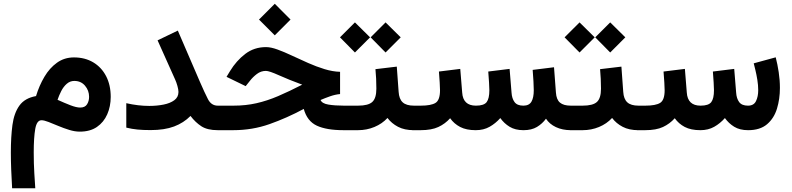

<svg xmlns="http://www.w3.org/2000/svg" viewBox="-20 -697 4238 1028"><path d="M172.9 -182.6Q189.9 -238.8 217.8 -285.9Q245.6 -333 285.2 -361.3Q324.7 -389.6 376 -389.6Q434.6 -389.6 479 -363.3Q523.4 -336.9 548.1 -289.3Q572.8 -241.7 572.8 -178.2Q572.8 -127.4 554.2 -85Q535.6 -42.5 499 -17.3Q462.4 7.8 407.2 7.8Q380.4 7.8 350.6 -1.5Q320.8 -10.7 292.2 -22.7Q263.7 -34.7 240 -43.9Q216.3 -53.2 202.1 -53.2Q176.8 -53.2 168.7 -6.6Q160.6 40 160.6 118.7Q160.6 179.2 163.8 231.7Q167 284.2 168.9 311H44.9Q42 259.8 40 212.2Q38.1 164.6 38.1 119.6Q38.1 36.1 46.6 -27.8Q55.2 -91.8 84 -131.8Q112.8 -171.9 172.9 -182.6ZM457 -178.7Q457 -212.4 435.3 -238Q413.6 -263.7 377.9 -263.7Q355 -263.7 337.4 -248.3Q319.8 -232.9 307.9 -209.5Q295.9 -186 288.1 -162.6Q324.7 -146 356.9 -133.5Q389.2 -121.1 409.2 -121.1Q435.1 -121.1 446 -138.4Q457 -155.8 457 -178.7Z M935.5 -204.6Q935.5 -217.3 929.9 -237.1Q924.3 -256.8 918 -270.5L823.7 -481L932.1 -533.2L1051.3 -256.8Q1075.7 -200.7 1093.5 -166Q1111.3 -131.3 1146 -131.3H1166.5V0H1146Q1090.3 0 1058.1 -21Q1025.9 -42 1000 -76.2Q963.4 -39.1 912.1 -19.8Q860.8 -0.5 786.6 -0.5Q745.6 -0.5 716.1 -3.4Q686.5 -6.3 656.2 -13.7V-144.5Q720.2 -129.9 779.3 -129.9Q819.8 -129.9 855.5 -137Q891.1 -144 913.3 -160.4Q935.5 -176.8 935.5 -204.6Z M1451.2 -676.8 1535.6 -592.3 1451.2 -507.8 1366.7 -592.3ZM1800.8 -312.5V-193.4Q1774.4 -190.9 1747.3 -181.4Q1720.2 -171.9 1696.3 -161.6Q1704.1 -142.6 1738.8 -137Q1773.4 -131.3 1821.3 -131.3H1848.1V0H1819.3Q1728 0 1676.3 -24.2Q1624.5 -48.3 1606.4 -113.8Q1515.1 -64.9 1423.1 -32.5Q1331.1 0 1228.5 0H1147V-131.3H1230Q1295.9 -131.3 1353 -144.3Q1410.2 -157.2 1469 -182.4Q1527.8 -207.5 1598.1 -243.7Q1524.4 -271 1472.9 -294.2Q1421.4 -317.4 1403.8 -317.4Q1377 -317.4 1355.2 -300.8Q1333.5 -284.2 1318.8 -265.1L1295.4 -235.8L1192.9 -285.6L1211.9 -316.9Q1245.6 -372.1 1293.2 -408.4Q1340.8 -444.8 1404.3 -444.8Q1430.7 -444.8 1466.6 -431.6Q1502.4 -418.5 1543.9 -398.9Q1585.4 -379.4 1629.6 -359.9Q1673.8 -340.3 1717.5 -326.9Q1761.2 -313.5 1800.8 -312.5Z M2044.4 -577.1 2125.5 -497.1 2044.4 -416 1964.4 -497.1ZM1880.4 -577.1 1961.4 -497.1 1880.4 -416 1800.3 -497.1ZM1828.6 -131.3H1897Q1952.1 -131.3 1973.6 -151.4Q1995.1 -171.4 1995.1 -222.2Q1995.1 -249.5 1993.9 -275.4Q1992.7 -301.3 1990.2 -326.7L2104.5 -340.3L2114.3 -205.6Q2116.7 -167 2136 -149.2Q2155.3 -131.3 2196.3 -131.3H2206.5V0H2195.3Q2145.5 0 2111.1 -18.1Q2076.7 -36.1 2054.7 -65.4Q2025.9 -34.2 1984.6 -17.1Q1943.4 0 1897 0H1828.6Z M2782.7 0Q2738.3 0 2708.5 -18.3Q2678.7 -36.6 2658.7 -64.9Q2633.3 -36.1 2601.3 -18.1Q2569.3 0 2527.3 0Q2476.6 0 2443.6 -17.3Q2410.6 -34.7 2390.1 -64Q2363.8 -34.2 2327.1 -17.1Q2290.5 0 2231.9 0H2187V-131.3H2232.9Q2288.1 -131.3 2312 -146.2Q2335.9 -161.1 2335.9 -213.9Q2335.9 -225.1 2334.2 -255.6Q2332.5 -286.1 2330.1 -314L2444.3 -328.1L2454.6 -201.7Q2459 -131.3 2528.3 -131.3Q2571.3 -131.3 2585.7 -150.4Q2600.1 -169.4 2600.1 -213.9Q2600.1 -224.6 2598.4 -255.4Q2596.7 -286.1 2594.2 -314L2708.5 -328.1L2718.8 -201.7Q2720.7 -169.9 2734.9 -150.6Q2749 -131.3 2782.2 -131.3Q2813 -131.3 2825.4 -152.6Q2837.9 -173.8 2837.9 -213.9Q2837.9 -231.4 2836.2 -262Q2834.5 -292.5 2832 -322.8L2946.3 -336.9L2956.5 -201.7Q2959 -163.6 2978.3 -147.5Q2997.6 -131.3 3036.1 -131.3H3050.8V0H3037.1Q2991.2 0 2956.5 -16.4Q2921.9 -32.7 2903.3 -61.5Q2883.8 -34.7 2855 -17.3Q2826.2 0 2782.7 0Z M3247.1 -577.1 3328.1 -497.1 3247.1 -416 3167 -497.1ZM3083 -577.1 3164.1 -497.1 3083 -416 3002.9 -497.1ZM3031.2 -131.3H3099.6Q3154.8 -131.3 3176.3 -151.4Q3197.8 -171.4 3197.8 -222.2Q3197.8 -249.5 3196.5 -275.4Q3195.3 -301.3 3192.9 -326.7L3307.1 -340.3L3316.9 -205.6Q3319.3 -167 3338.6 -149.2Q3357.9 -131.3 3398.9 -131.3H3409.2V0H3397.9Q3348.1 0 3313.7 -18.1Q3279.3 -36.1 3257.3 -65.4Q3228.5 -34.2 3187.3 -17.1Q3146 0 3099.6 0H3031.2Z M3730 0Q3679.2 0 3646.2 -17.3Q3613.3 -34.7 3592.8 -64Q3566.4 -34.2 3529.8 -17.1Q3493.2 0 3434.6 0H3389.6V-131.3H3435.5Q3490.7 -131.3 3514.6 -146.2Q3538.6 -161.1 3538.6 -213.9Q3538.6 -225.1 3536.9 -255.6Q3535.2 -286.1 3532.7 -314L3647 -328.1L3657.2 -201.7Q3661.6 -131.3 3731 -131.3Q3773.9 -131.3 3788.3 -150.4Q3802.7 -169.4 3802.7 -213.9Q3802.7 -224.6 3801 -255.4Q3799.3 -286.1 3796.9 -314L3911.1 -328.1L3921.4 -201.7Q3923.3 -169.9 3937.5 -150.6Q3951.7 -131.3 3984.9 -131.3Q4016.1 -131.3 4027.8 -155.8Q4039.6 -180.2 4039.6 -213.9Q4039.6 -241.2 4034.9 -269.8Q4030.3 -298.3 4024.4 -322.3Q4018.6 -346.2 4015.6 -357.9L4133.3 -390.1Q4143.1 -352.5 4149.4 -310.3Q4155.8 -268.1 4155.8 -226.1Q4155.8 -167 4140.1 -115.5Q4124.5 -64 4087.2 -32Q4049.8 0 3985.4 0Q3940.9 0 3911.1 -18.3Q3881.3 -36.6 3861.3 -64.9Q3835.9 -36.1 3804 -18.1Q3772 0 3730 0Z"/></svg>

Font: Vazirmatn FD
Style: Bold
Weight: 700
Designer: Saber Rastikerdar
Foundry: Saber Rastikerdar
Version: Version 33.001